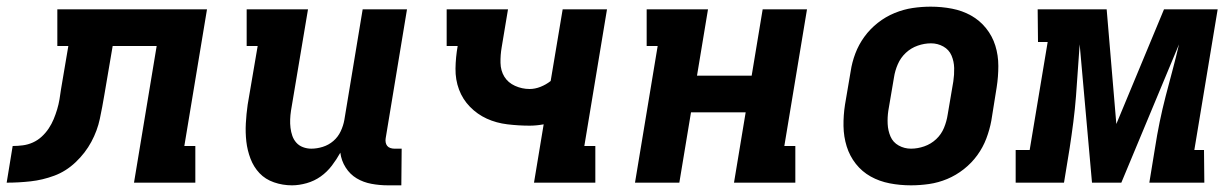

<svg xmlns="http://www.w3.org/2000/svg" viewBox="-76 -548 3696 576"><path d="M-56 0 -38 -110Q-23 -110 -7.5 -112Q8 -114 22.5 -120.5Q37 -127 49 -138Q61 -149 70 -162.5Q79 -176 85 -190.5Q91 -205 95.5 -220Q100 -235 102.5 -250Q105 -265 107 -280L129 -410H96V-520H545L477 -110H510V0H326L394 -410H262L237 -263Q231 -227 223.5 -191.5Q216 -156 198 -122.5Q180 -89 151 -61.5Q122 -34 87 -21Q52 -8 16 -4Q-20 0 -56 0Z M800 8Q772 8 746 -1Q720 -10 702.5 -28.5Q685 -47 675.5 -72Q666 -97 663 -123.5Q660 -150 661.5 -178Q663 -206 667 -234L697 -410H664V-520H848L797 -216Q795 -203 794.5 -190Q794 -177 795.5 -164.5Q797 -152 801 -140.5Q805 -129 813 -120Q821 -111 833 -106.5Q845 -102 858 -102Q875 -102 892.5 -107.5Q910 -113 924 -125Q938 -137 946 -154Q954 -171 957 -188L1012 -520H1145L1081 -133Q1080 -127 1081 -121Q1082 -115 1085.5 -110.5Q1089 -106 1095 -104Q1101 -102 1107 -102H1129L1128 8H1088Q1063 8 1038.5 3.5Q1014 -1 994 -13Q974 -25 961 -45.5Q948 -66 945 -90Q934 -70 919.5 -51Q905 -32 886 -18.5Q867 -5 844 1.5Q821 8 800 8Z M1526 0 1555 -175Q1544 -173 1533.5 -172Q1523 -171 1513 -171Q1480 -171 1446.5 -175Q1413 -179 1384.5 -192Q1356 -205 1334 -227.5Q1312 -250 1301 -279.5Q1290 -309 1290.5 -342.5Q1291 -376 1297 -410H1264V-520H1448L1429 -406Q1425 -383 1425.5 -359.5Q1426 -336 1437 -318Q1448 -300 1469 -290.5Q1490 -281 1513 -281Q1529 -281 1545.5 -287.5Q1562 -294 1576 -305L1612 -520H1745L1677 -110H1710V0Z M1829 0 1897 -410H1864V-520H2048L2015 -321H2179L2212 -520H2345L2277 -110H2310V0H2126L2161 -211H1997L1962 0Z M2657 8Q2624 8 2593 2Q2562 -4 2536 -18.5Q2510 -33 2491.5 -56.5Q2473 -80 2464 -109Q2455 -138 2454.5 -170Q2454 -202 2459 -234L2476 -334Q2480 -361 2490 -387.5Q2500 -414 2517 -437.5Q2534 -461 2557.5 -479.5Q2581 -498 2608 -509Q2635 -520 2662 -524Q2689 -528 2716 -528Q2749 -528 2780 -522Q2811 -516 2837 -501.5Q2863 -487 2882 -463.5Q2901 -440 2910 -411Q2919 -382 2919 -350Q2919 -318 2914 -286L2898 -186Q2893 -159 2883 -132.5Q2873 -106 2856 -82.5Q2839 -59 2815.5 -40.5Q2792 -22 2765.5 -11Q2739 0 2711.5 4Q2684 8 2657 8ZM2657 -102Q2677 -102 2697 -109Q2717 -116 2732.5 -130.5Q2748 -145 2756 -164.5Q2764 -184 2767 -204L2784 -304Q2787 -324 2786.5 -344Q2786 -364 2778.5 -381.5Q2771 -399 2754 -408.5Q2737 -418 2717 -418Q2697 -418 2677 -411Q2657 -404 2641.5 -389.5Q2626 -375 2617.5 -355.5Q2609 -336 2606 -316L2589 -216Q2586 -196 2587 -176Q2588 -156 2595.5 -138.5Q2603 -121 2620 -111.5Q2637 -102 2657 -102Z M3537 0H3372L3389 -104Q3395 -143 3403 -182Q3411 -221 3421 -259.5Q3431 -298 3441.5 -337Q3452 -376 3461 -415L3288 0H3200L3163 -415Q3160 -376 3157.5 -337Q3155 -298 3152 -259.5Q3149 -221 3144 -182Q3139 -143 3133 -104L3116 0H2971V-98H3013L3067 -422H3038L3037 -520H3244L3273 -176L3416 -520H3577L3507 -98H3536Z"/></svg>

Font: Iosevka HT Extrabold Extended
Style: Italic
Weight: 800
Width: 7
Italic angle: -9°
Monospace: yes
Designer: Belleve Invis
Foundry: Belleve Invis
Version: Version 32.3.0; ttfautohint (v1.8.4)